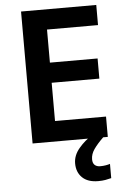

<svg xmlns="http://www.w3.org/2000/svg" viewBox="-62 -758 683 1035"><g transform="rotate(-5 279.5 -240.5)"><path d="M499 0H92V-714H499V-605H223V-426H481V-317H223V-110H499ZM404 113Q404 134 415 144Q426 154 445 154Q461 154 475 151.5Q489 149 498 146V223Q483 227 466 230Q449 233 427 233Q371 233 341 204Q311 175 311 127Q311 84 343 46Q375 8 415 -16L474 0Q441 32 422.5 58.5Q404 85 404 113Z"/></g></svg>

Font: Noto Sans Sora Sompeng Semi
Style: Bold
Weight: 700
Designer: Monotype Design Team. David Williams.
Foundry: Monotype Imaging Inc.
Version: Version 2.101; ttfautohint (v1.8.4.7-5d5b)